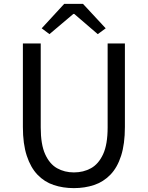

<svg xmlns="http://www.w3.org/2000/svg" viewBox="-20 -957 761 990"><path d="M361 13Q305 13 257 -3Q209 -19 173.5 -56Q138 -93 118 -154Q98 -215 98 -302V-733H190V-300Q190 -212 213 -161.5Q236 -111 274.5 -89.5Q313 -68 361 -68Q410 -68 449 -89.5Q488 -111 511.5 -161.5Q535 -212 535 -300V-733H624V-302Q624 -215 604.5 -154Q585 -93 549 -56Q513 -19 465 -3Q417 13 361 13ZM235 -781 195 -811 311 -937H408L525 -811L484 -781L363 -885H358Z"/></svg>

Font: Noto Sans JP Thin
Style: Regular
Weight: 400
Version: Version 2.004-H2;hotconv 1.0.118;makeotfexe 2.5.65603